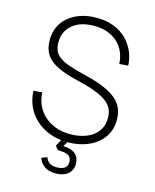

<svg xmlns="http://www.w3.org/2000/svg" viewBox="-135 -816 900 1115"><g transform="rotate(15 315.5 -258.5)"><path d="M328 16Q270 16 221.5 -2Q173 -20 137.5 -52Q102 -84 82 -127.5Q62 -171 60 -222L112 -226Q114 -185 129.5 -150Q145 -115 173.5 -89Q202 -63 241.5 -48Q281 -33 330 -33Q371 -33 406 -43Q441 -53 466 -71.5Q491 -90 505 -117.5Q519 -145 519 -180Q519 -207 510 -230Q501 -253 477 -273Q453 -293 409.5 -310.5Q366 -328 297 -344Q238 -358 196 -374.5Q154 -391 127 -412.5Q100 -434 87.5 -463.5Q75 -493 75 -533Q75 -574 90.5 -609Q106 -644 136 -670Q166 -696 209 -711Q252 -726 307 -726Q366 -726 411 -708Q456 -690 487 -659Q518 -628 535 -588.5Q552 -549 554 -505L501 -501Q500 -537 486.5 -569Q473 -601 448.5 -625Q424 -649 388 -663Q352 -677 305 -677Q221 -677 174 -636.5Q127 -596 127 -533Q127 -503 136 -482Q145 -461 167 -444.5Q189 -428 226.5 -415Q264 -402 322 -388Q395 -371 443.5 -350Q492 -329 520.5 -304Q549 -279 560.5 -248.5Q572 -218 572 -181Q572 -135 553 -98.5Q534 -62 501 -36.5Q468 -11 423.5 2.5Q379 16 328 16ZM308 209Q266 209 240.5 191Q215 173 205 143L238 130Q245 150 261 161.5Q277 173 306 173Q335 173 352 161.5Q369 150 369 124Q369 100 352 87.5Q335 75 287 75L268 53L301 -6H341L311 44Q408 47 408 126Q408 165 380.5 187Q353 209 308 209Z"/></g></svg>

Font: Geist ExtLt
Style: Regular
Weight: 400
Designer: Basement.studio, Andrés Briganti, Mateo Zaragoza
Foundry: Basement.studio, Vercel, Andrés Briganti, Guido Ferreyra, Mateo Zaragoza
Version: Version 1.401